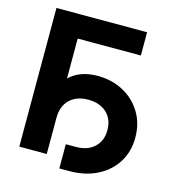

<svg xmlns="http://www.w3.org/2000/svg" viewBox="-115 -823 880 973"><g transform="rotate(15 325.5 -337.0)"><path d="M536.6 -727.5V-605.5H205.1V0H61V-727.5ZM285.6 54.2V-72.8H337.9Q398.9 -72.8 434.8 -106Q470.7 -139.2 470.7 -195.8Q470.7 -252.9 434.8 -286.6Q398.9 -320.3 337.9 -320.3Q276.4 -320.3 240.7 -285.4Q205.1 -250.5 205.1 -189.9H134.8Q134.8 -271 159.7 -329.1Q184.6 -387.2 233.2 -418.2Q281.7 -449.2 353.5 -449.2Q428.2 -449.2 487.8 -417Q547.4 -384.8 582.3 -327.6Q617.2 -270.5 617.2 -195.8Q617.2 -121.6 581.5 -65.2Q545.9 -8.8 482.9 22.7Q419.9 54.2 337.9 54.2Z"/></g></svg>

Font: Inter Cardless Tabular Bold
Style: Bold
Weight: 700
Designer: Rasmus Andersson
Foundry: rsms
Version: Version 4.000;git-4fc901f